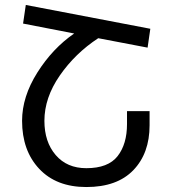

<svg xmlns="http://www.w3.org/2000/svg" viewBox="-20 -744 694 774"><path d="M583 -239Q583 -126 517.5 -58Q452 10 328 10Q207 10 138 -63.5Q69 -137 69 -257Q69 -354 130.5 -451.5Q192 -549 279 -609L73 -649L84 -724L586 -628L575 -552L376 -590Q283 -529 221 -439.5Q159 -350 159 -257Q159 -172 204.5 -119Q250 -66 328 -66Q416 -66 454 -114.5Q492 -163 492 -244V-296H583Z"/></svg>

Font: Noto Sans Armenian
Style: Regular
Weight: 400
Designer: Monotype Design Team
Foundry: Monotype Imaging Inc.
Version: Version 2.040;GOOG;noto-fonts:20170220:a8a215d2e889